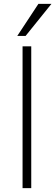

<svg xmlns="http://www.w3.org/2000/svg" viewBox="-20 -973 286 993"><path d="M69.3 -787.1 178.7 -953.1H246.1L112.3 -787.1ZM96.7 0V-733.4H141.6V0Z"/></svg>

Font: Gothic A1 ExtraLight
Style: Regular
Weight: 275
Designer: HanYang I&C Co.,Ltd.
Foundry: HanYang I&C Co.,Ltd.
Version: Version 2.50